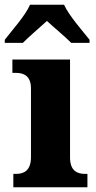

<svg xmlns="http://www.w3.org/2000/svg" viewBox="-43 -786 405 806"><path d="M-23 -619V-606H53C76 -630 126 -672 154 -698C182 -672 235 -628 256 -606H333V-619C303 -657 246 -721 226 -766H83C64 -721 6 -657 -23 -619ZM13 0H324V-56H314C281 -56 251 -69 251 -125V-536H9V-480H25C57 -480 87 -467 87 -415V-127C87 -70 58 -56 24 -56H13Z"/></svg>

Font: Noto Serif Tamil SemiCondensed ExtraBold
Style: Regular
Weight: 800
Width: 4
Designer: Indian Type Foundry, Tom Grace, and the Monotype Design Team
Foundry: Monotype Imaging Inc.
Version: Version 2.004